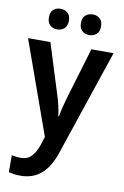

<svg xmlns="http://www.w3.org/2000/svg" viewBox="-105 -800 708 1099"><g transform="rotate(10 249.5 -250.5)"><path d="M1 -543H131L224 -246Q233 -217 239.5 -189Q246 -161 249 -133H253Q257 -158 264 -186.5Q271 -215 280 -246L369 -543H498L292 69Q264 155 215.5 197.5Q167 240 95 240Q74 240 57 237.5Q40 235 26 232V133Q37 135 50.5 137Q64 139 78 139Q118 139 141 114Q164 89 180 42L194 -3ZM98 -681Q98 -712 114.5 -726.5Q131 -741 156 -741Q180 -741 197 -726.5Q214 -712 214 -681Q214 -651 197 -636Q180 -621 156 -621Q131 -621 114.5 -636Q98 -651 98 -681ZM284 -681Q284 -712 301 -726.5Q318 -741 343 -741Q367 -741 384 -726.5Q401 -712 401 -681Q401 -651 384 -636Q367 -621 343 -621Q318 -621 301 -636Q284 -651 284 -681Z"/></g></svg>

Font: Noto Sans Devanagari SemiCondensed SemiBold
Style: Regular
Weight: 600
Width: 4
Designer: Jelle Bosma - Monotype Design Team
Foundry: Monotype Imaging Inc.
Version: Version 2.004; ttfautohint (v1.8.4.7-5d5b)